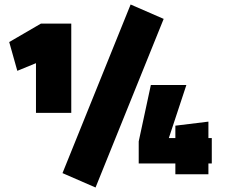

<svg xmlns="http://www.w3.org/2000/svg" viewBox="-20 -775 1008 854"><path d="M297 -670V-273H140V-494L57 -460L21 -588L162 -670ZM258 -5 561 -755 708 -691 405 59ZM760 0V-48H597V-146L651 -397H809L731 -161H760V-216L907 -234V-161H922V-48H907V0Z"/></svg>

Font: Titillium Web
Style: Black
Weight: 900
Version: Version 1.001;PS 35.000;hotconv 1.0.70;makeotf.lib2.5.55311